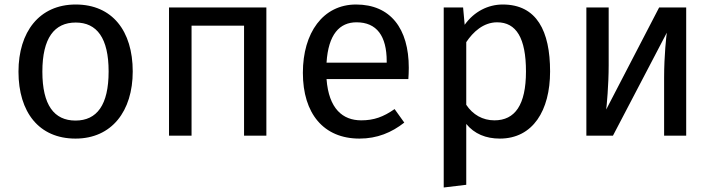

<svg xmlns="http://www.w3.org/2000/svg" viewBox="-20 -602 3165 852"><path d="M316 -582C154 -582 62 -460 62 -284C62 -104 153 13 315 13C476 13 569 -109 569 -285C569 -465 478 -582 316 -582ZM316 -502C410 -502 462 -433 462 -285C462 -136 410 -67 315 -67C220 -67 168 -136 168 -284C168 -433 221 -502 316 -502Z M1063 0H1162V-569H730V0H830V-488H1063Z M1794 -301C1794 -475 1713 -582 1560 -582C1413 -582 1324 -456 1324 -279C1324 -98 1416 13 1575 13C1654 13 1718 -14 1774 -58L1731 -118C1681 -83 1639 -68 1583 -68C1501 -68 1439 -119 1429 -251H1792C1793 -264 1794 -282 1794 -301ZM1696 -324H1429C1437 -450 1487 -503 1562 -503C1652 -503 1696 -442 1696 -330Z M2211 -582C2146 -582 2084 -551 2042 -492L2035 -569H1949V230L2049 218V-52C2085 -8 2136 13 2198 13C2345 13 2421 -112 2421 -285C2421 -464 2362 -582 2211 -582ZM2174 -68C2122 -68 2078 -93 2049 -137V-415C2079 -460 2125 -503 2186 -503C2271 -503 2314 -433 2314 -285C2314 -136 2265 -68 2174 -68Z M3025 -569H2905L2670 -116C2672 -130 2681 -224 2681 -312V-569H2582V0H2700L2939 -457C2937 -444 2927 -357 2927 -257V0H3025Z"/></svg>

Font: Glow Sans SC Normal Medium
Style: Regular
Weight: 600
Designer: Ryoko NISHIZUKA (kana, bopomofo & ideographs); Paul D. Hunt (Latin, Greek & Cyrillic); Sandoll Communications, Soo-young
Version: Version 0.93